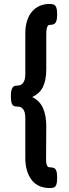

<svg xmlns="http://www.w3.org/2000/svg" viewBox="-20 -787 349 971"><path d="M231 164Q203 164 180.5 154.5Q158 145 142 125.5Q126 106 117 77.5Q108 49 108 12V-189Q108 -206 105 -217.5Q102 -229 96.5 -235.5Q91 -242 84.5 -245Q78 -248 70 -248H66Q48 -248 41.5 -259.5Q35 -271 35 -300Q35 -320 38 -331.5Q41 -343 47.5 -348.5Q54 -354 65 -354H68Q75 -354 82 -356.5Q89 -359 95 -365.5Q101 -372 104.5 -383.5Q108 -395 108 -413V-618Q108 -654 117 -682Q126 -710 142 -728.5Q158 -747 180 -757Q202 -767 230 -767Q243 -767 251.5 -764Q260 -761 264.5 -749.5Q269 -738 269 -714Q269 -691 264.5 -679.5Q260 -668 251.5 -664.5Q243 -661 230 -661Q226 -661 222 -656.5Q218 -652 216 -641Q214 -630 214 -610V-437Q214 -408 209.5 -385.5Q205 -363 196.5 -346Q188 -329 174 -316.5Q160 -304 143 -296Q160 -288 174 -274.5Q188 -261 196.5 -242.5Q205 -224 209.5 -201Q214 -178 214 -151L213 22Q213 35 215.5 43.5Q218 52 221.5 55.5Q225 59 230 59Q243 59 251.5 62Q260 65 264.5 76Q269 87 269 112Q269 136 264.5 147.5Q260 159 251.5 161.5Q243 164 231 164Z"/></svg>

Font: Fredoka Condensed Medium
Style: Regular
Weight: 500
Width: 3
Designer: Ben Nathan
Foundry: Milena B. Brandão, Ben Nathan
Version: Version 2.001